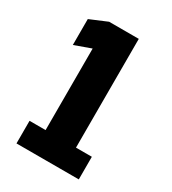

<svg xmlns="http://www.w3.org/2000/svg" viewBox="-172 -793 794 886"><g transform="rotate(30 225.0 -350.0)"><path d="M56.5 0V-120.5H142V-555L54.5 -523.5V-661.5L146 -700H304V-120.5H388.5V0Z"/></g></svg>

Font: Trispace Condensed
Style: Bold
Weight: 700
Width: 3
Designer: Tyler Finck
Foundry: Etcetera Type Company
Version: Version 1.210; ttfautohint (v1.8.3)